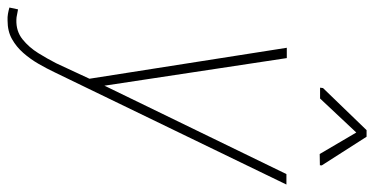

<svg xmlns="http://www.w3.org/2000/svg" viewBox="-303 -519 994 510"><g transform="rotate(90 194.0 -264.0)"><path d="M169.4 -50.3 401.4 -527.8H429.2L131.3 87.4Q121.1 108.9 108.4 130.9Q95.7 152.8 79.6 171.1Q63.5 189.5 42.7 201.2Q22 212.9 -6.3 212.9Q-15.6 213.4 -24.2 211.9Q-32.7 210.4 -41 208L-36.1 185.1Q-29.8 186 -22.2 187.7Q-14.6 189.5 -8.3 189.5Q22 190.4 43.5 173.1Q64.9 155.8 80.1 131.3Q95.2 106.9 106.9 84ZM93.3 -528.8 168.9 -29.3 172.4 -3.9 150.4 9.8 65.9 -528.8ZM302.2 -740.7 378.4 -621.6 377.9 -616.7 348.1 -616.2 291 -713.4 200.7 -617.2H171.9L172.9 -625L284.7 -740.7Z"/></g></svg>

Font: Roboto Condensed Thin
Style: Italic
Weight: 250
Italic angle: -12°
Designer: Christian Robertson
Foundry: Google
Version: Version 3.008; 2023